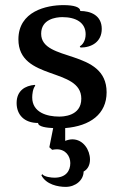

<svg xmlns="http://www.w3.org/2000/svg" viewBox="-20 -488 479 751"><path d="M378 -375C378 -429 333 -445 294 -445C294 -460 270 -468 228 -468C162 -468 52 -444 52 -334C52 -171 298 -226 298 -102C298 -32 223 -32 211 -32C164 -32 106 -48 106 -107C106 -118 108 -141 118 -153L116 -156C79 -153 45 -134 45 -85C45 -40 74 -7 129 -7C129 8 164 12 188 13L173 88L184 98C190 97 196 96 202 96C237 96 255 123 255 150C255 179 239 207 193 207C181 207 153 204 145 193L142 198C161 234 207 243 237 243C276 243 307 216 307 183C324 174 332 156 332 136C332 99 306 57 263 57C255 57 245 59 235 63V13C333 5 397 -42 397 -127C397 -299 141 -243 141 -356C141 -413 198 -421 224 -421C278 -421 315 -399 315 -354C315 -327 301 -311 292 -307L295 -302C338 -302 378 -324 378 -375Z"/></svg>

Font: Milonga
Style: Regular
Weight: 400
Designer: Pablo Impallari, Brenda Gallo, Rodrigo Fuenzalida
Foundry: Pablo Impallari, Brenda Gallo, Rodrigo Fuenzalida
Version: Version 1.000